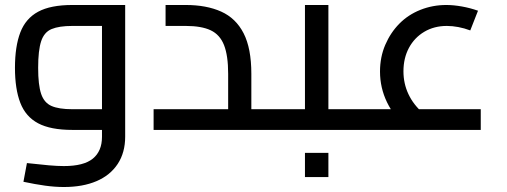

<svg xmlns="http://www.w3.org/2000/svg" viewBox="-20 -521 2032 770"><path d="M236 229Q200 229 160.5 223.5Q121 218 74 208L88 133Q141 139 176 142Q211 145 236 145Q316 145 352.5 115Q389 85 389 28V-442L427 -417H270Q217 -417 187 -404.5Q157 -392 145 -355.5Q133 -319 133 -249Q133 -180 145 -144.5Q157 -109 186.5 -96Q216 -83 270 -83H389V0H270Q183 0 133 -26.5Q83 -53 61.5 -108.5Q40 -164 40 -249Q40 -335 61.5 -391Q83 -447 133 -474Q183 -501 270 -501H482V27Q482 91 452 136.5Q422 182 367 205.5Q312 229 236 229Z M988 0V-83H1096V0ZM596 0V-83H966L895 -20V-225Q895 -298 878.5 -340Q862 -382 825 -399.5Q788 -417 725 -417H644V-501H725Q808 -501 867 -474.5Q926 -448 957 -387.5Q988 -327 988 -225V0ZM1096 0V-83Q1101 -83 1105 -80Q1109 -77 1111 -72Q1113 -67 1114.5 -59.5Q1116 -52 1116 -42Q1116 -33 1114.5 -25Q1113 -17 1111 -11.5Q1109 -6 1105 -3Q1101 0 1096 0Z M1297 0V-83H1404V0ZM1096 0Q1090 0 1086 -3Q1082 -6 1080 -11.5Q1078 -17 1077 -25Q1076 -33 1076 -42Q1076 -55 1077.5 -64Q1079 -73 1083.5 -78Q1088 -83 1096 -83ZM1096 0V-83H1251L1203 -45V-501H1297V0ZM1404 0V-83Q1410 -83 1414 -80Q1418 -77 1420 -72Q1422 -67 1423 -59.5Q1424 -52 1424 -42Q1424 -33 1423 -25Q1422 -17 1420 -11.5Q1418 -6 1414 -3Q1410 0 1404 0ZM1203 189V92H1297V189Z M1613 -7Q1560 -53 1532 -111Q1504 -169 1504 -234Q1504 -292 1525 -341Q1546 -390 1581.5 -426Q1617 -462 1666 -481.5Q1715 -501 1770 -501Q1799 -501 1832.5 -495Q1866 -489 1897 -478L1866 -399Q1842 -408 1818 -412.5Q1794 -417 1772 -417Q1721 -417 1681.5 -393.5Q1642 -370 1620 -329Q1598 -288 1598 -235Q1598 -186 1618 -143.5Q1638 -101 1676 -68ZM1404 0V-83H1908V0ZM1404 0Q1398 0 1394 -3Q1390 -6 1388 -11.5Q1386 -17 1385 -25Q1384 -33 1384 -42Q1384 -55 1385.5 -64Q1387 -73 1391.5 -78Q1396 -83 1404 -83Z"/></svg>

Font: Cairo Play SemiBold
Style: Regular
Weight: 600
Designer: Mohamed Gaber, Accademia di Belle Arti di Urbino
Foundry: Kief Type Foundry, Accademia di Belle Arti di Urbino
Version: Version 3.130;gftools[0.9.24]